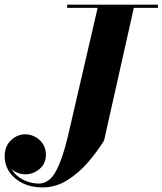

<svg xmlns="http://www.w3.org/2000/svg" viewBox="-52 -770 694 820"><path d="M235 -750H622.5V-736.5H519.5L392.5 -170Q364 -123.5 324.2 -77.2Q284.5 -31 235.2 -0.2Q186 30.5 129 30.5Q82 30.5 45.5 12.8Q9 -5 -11.5 -35Q-32 -65 -32 -102.5Q-32 -145.5 -5 -171Q22 -196.5 56.5 -196.5Q76.5 -196.5 96.8 -186.2Q117 -176 130.5 -156.5Q144 -137 144 -109Q144 -71 116.8 -48.2Q89.5 -25.5 56.5 -25.5Q24.5 -25.5 -2.5 -47Q15 -18.5 47 -2.2Q79 14 113.5 14Q158 14 186.5 -38.2Q215 -90.5 238.5 -190L365 -736.5H235Z"/></svg>

Font: Bodoni* 16pt
Style: Bold Italic
Weight: 700
Italic angle: -13°
Version: Version 2.3